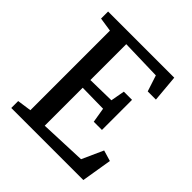

<svg xmlns="http://www.w3.org/2000/svg" viewBox="-195 -894 1044 1044"><g transform="rotate(45 327.0 -371.5)"><path d="M128.9 -64.9V-676.8L48.3 -689V-743.2H557.1L570.8 -588.4H507.8L477.5 -681.2L243.7 -687.5V-411.6L402.3 -414.6L417 -495.6H480V-264.2H417L402.8 -350.1L243.7 -352.5V-60.5L512.2 -71.3L567.4 -193.8L629.9 -175.3L601.1 0H46.9V-53.2Z"/></g></svg>

Font: Merriweather
Style: Regular
Weight: 400
Designer: Eben Sorkin
Foundry: Eben Sorkin
Version: Version 1.584; ttfautohint (v1.8.1)